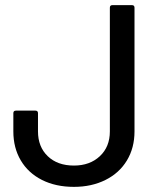

<svg xmlns="http://www.w3.org/2000/svg" viewBox="-20 -720 617 748"><path d="M32 -208V-279Q32 -289 42 -289H118Q128 -289 128 -279V-208Q128 -148 166 -111.5Q204 -75 268 -75Q330 -75 369 -111.5Q408 -148 408 -208V-690Q408 -700 418 -700H494Q504 -700 504 -690V-208Q504 -144 474.5 -95Q445 -46 391 -19Q337 8 268 8Q197 8 143.5 -19Q90 -46 61 -95Q32 -144 32 -208Z"/></svg>

Font: BarlowMedium
Style: Regular
Weight: 500
Designer: Jeremy Tribby
Foundry: Tribby Type
Version: Version 1.422